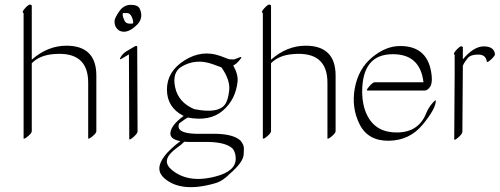

<svg xmlns="http://www.w3.org/2000/svg" viewBox="-20 -575 2149 826"><path d="M116.7 -551.3V-318.4Q185.5 -378.4 265.6 -378.4Q394.5 -378.4 394.5 -249.5V-10.7Q394.5 -2.4 378.2 11.2Q361.8 24.9 359.4 20.5V-218.3Q359.9 -355 211.9 -342.3Q151.4 -337.9 116.7 -303.2V-10.7Q116.7 -2.4 100.3 11.2Q84 24.9 81.5 20.5V-518.6Q71.8 -522.5 88.1 -540Q104.5 -557.6 110.6 -555.2Q116.7 -552.7 116.7 -551.3Z M581.1 -537.6Q599.1 -497.6 569.1 -468Q539.1 -438.5 513.2 -438.5Q487.3 -438.5 475.6 -464.4Q472.7 -471.7 472.7 -484.1Q472.7 -496.6 492.4 -525.4Q512.2 -554.2 542.7 -554.2Q573.2 -554.2 581.1 -537.6ZM552.7 -474.1Q554.2 -485.8 546.9 -502.4Q539.6 -519 525.4 -519Q511.2 -519 508.3 -518.6Q507.8 -515.1 507.8 -509.5Q507.8 -503.9 515.4 -486.6Q522.9 -469.2 552.7 -474.1ZM523.4 -354 558.1 -374.5Q569.8 -381.3 570.3 -373L571.8 -9.3Q571.8 -1 554 14.6Q536.1 30.3 536.1 22L534.7 -340.8H534.2L505.4 -323.7Q490.2 -314.5 499.3 -329.6Q508.3 -344.7 523.4 -354Z M772.9 34.7Q761.7 46.4 739.7 62Q669.9 112.8 716.3 153.3Q788.1 216.3 909.7 183.6Q994.1 161.1 994.1 107.9Q994.1 80.6 980.5 64Q952.1 37.1 875 35.6H789.6Q780.8 35.2 772.9 34.7ZM665.5 149.9Q665.5 100.6 755.9 32.2Q712.9 24.4 712.9 -0.5Q713.9 -35.2 770 -76.2Q698.2 -112.3 698.2 -189.9Q698.2 -267.6 773.7 -315.2Q849.1 -362.8 928.7 -334L964.8 -320.3Q965.8 -320.3 971.2 -319.8Q976.6 -319.3 987.3 -319.3L1011.7 -328.6Q1023.4 -333 1014.6 -321.3Q998 -299.3 983.4 -293.5Q1005.4 -253.9 1002 -223.6Q993.7 -146 938 -98.6Q882.3 -51.3 787.6 -69.3Q786.6 -69.3 776.4 -62.5Q766.1 -55.7 750.5 -43.9Q748.5 -38.1 748 -31.2Q748 -2 820.8 0.5H906.2Q984.9 2 1014.6 29.8Q1029.3 47.4 1029.3 63.7Q1029.3 80.1 1028.3 90.3Q1025.4 124 967.8 173.3Q938.5 204.1 905.3 213.4Q760.7 255.4 687.5 192.4Q666 173.8 665.5 149.9ZM932.6 -285.2 895.5 -298.8Q821.3 -325.7 758.3 -286.6Q719.7 -260.7 733.9 -197.5Q748 -134.3 815.4 -105.5Q815.4 -105.5 815.9 -105.5Q816.9 -105 818.4 -105Q916 -85.9 946.3 -123.5Q961.4 -142.1 966.1 -186.5Q970.7 -231 932.6 -285.2Z M1146 -551.3V-318.4Q1214.8 -378.4 1294.9 -378.4Q1423.8 -378.4 1423.8 -249.5V-10.7Q1423.8 -2.4 1407.5 11.2Q1391.1 24.9 1388.7 20.5V-218.3Q1389.2 -355 1241.2 -342.3Q1180.7 -337.9 1146 -303.2V-10.7Q1146 -2.4 1129.6 11.2Q1113.3 24.9 1110.8 20.5V-518.6Q1101.1 -522.5 1117.4 -540Q1133.8 -557.6 1139.9 -555.2Q1146 -552.7 1146 -551.3Z M1560.1 -78.1Q1597.2 -3.9 1689.5 -5.1Q1781.7 -6.3 1814 -88.9Q1822.8 -110.8 1839.1 -129.9Q1855.5 -148.9 1855 -141.1Q1854 -106 1797.9 -38.3Q1741.7 29.3 1652.6 30.5Q1563.5 31.7 1527.3 -39.8Q1491.2 -111.3 1506.3 -195.1Q1521.5 -278.8 1580.8 -328.1Q1640.1 -377.4 1702.1 -377Q1823.2 -377 1836.9 -251Q1840.8 -216.3 1829.8 -200.9Q1818.8 -185.5 1807.1 -185.5H1561.5Q1553.2 -185.5 1568.6 -203.4Q1584 -221.2 1592.3 -221.2H1801.8Q1787.6 -341.8 1670.9 -341.8Q1538.1 -342.8 1538.1 -179.7Q1538.6 -120.1 1560.1 -78.1Z M1971.2 -319.8Q2018.1 -375.5 2061.3 -375.5Q2104.5 -375.5 2109.4 -342.8Q2110.4 -335.4 2092.8 -319.3Q2075.2 -303.2 2074.2 -310.5Q2070.3 -340.3 2037.1 -340.3Q2003.9 -340.3 1991.5 -324.2Q1979 -308.1 1975.1 -300.3Q1970.2 -291 1970.7 -290Q1971.2 -289.1 1971.2 -288.6L1969.2 -7.8Q1969.2 0.5 1951.7 16.1Q1934.1 31.7 1934.1 23.4L1936 -257.3Q1936 -258.3 1936.3 -260.3Q1936.5 -262.2 1936 -263.2V-339.4Q1927.2 -342.8 1943.6 -360.4Q1960 -377.9 1965.6 -375.7Q1971.2 -373.5 1971.2 -372.1Z"/></svg>

Font: ML-NILA05
Style: Regular
Weight: 400
Designer: CLT@C-DIT
Version: Version ML-NILA05 1.0